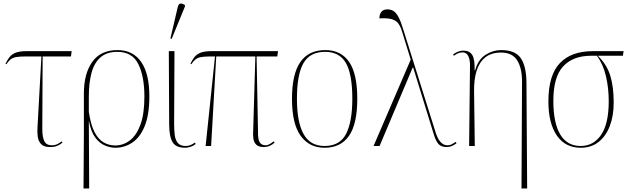

<svg xmlns="http://www.w3.org/2000/svg" viewBox="-20 -825 3563 1085"><path d="M263 6Q227 6 211.5 -11.5Q196 -29 193 -55Q190 -81 192 -107L214 -506H125Q91 -506 71.5 -502.5Q52 -499 40 -489.5Q28 -480 16 -462L11 -465Q22 -487 34 -502.5Q46 -518 68 -527Q90 -536 131 -536H385L381 -506H221L219 -99Q219 -48 231 -26Q243 -4 272 -4Q292 -4 306 -11.5Q320 -19 328 -26L333 -19Q319 -7 302.5 -0.5Q286 6 263 6Z M452 240 454 -70V-296Q454 -409 501.5 -475.5Q549 -542 644 -542Q731 -542 777.5 -475.5Q824 -409 824 -281Q824 -177 798 -113Q772 -49 728 -19.5Q684 10 631 10Q604 10 573.5 -2.5Q543 -15 518.5 -47.5Q494 -80 483 -140H482L484 240ZM631 -3Q677 -3 714.5 -32Q752 -61 774 -121.5Q796 -182 796 -279Q796 -394 761.5 -463Q727 -532 643 -532Q583 -532 547.5 -500.5Q512 -469 497 -412.5Q482 -356 482 -280V-193Q493 -119 514.5 -78Q536 -37 566 -20Q596 -3 631 -3Z M1026 10Q974 10 955 -22Q936 -54 936 -123L934 -536H966L964 -122Q964 -90 967.5 -62Q971 -34 985 -17Q999 0 1029 0Q1044 0 1056 -5Q1068 -10 1081 -19L1086 -12Q1074 -1 1057 4.5Q1040 10 1026 10ZM950 -605 943 -608 985 -787Q990 -805 1001.5 -805Q1013 -805 1025 -796V-788Z M1142 0 1195 -506H1170Q1136 -506 1116.5 -502.5Q1097 -499 1085 -489.5Q1073 -480 1061 -462L1056 -465Q1067 -487 1079 -502.5Q1091 -518 1113 -527Q1135 -536 1176 -536H1551L1547 -506H1430L1438 -86Q1437 -36 1448 -20Q1459 -4 1481 -4Q1493 -4 1505.5 -11.5Q1518 -19 1527 -26L1532 -19Q1504 6 1472 6Q1441 6 1427.5 -8Q1414 -22 1411.5 -45Q1409 -68 1411 -94L1423 -506H1202L1173 0Z M1814 10Q1728 10 1679 -57.5Q1630 -125 1630 -267Q1630 -406 1677 -474Q1724 -542 1818 -542Q1907 -542 1953 -475Q1999 -408 1999 -267Q1999 -124 1952 -57Q1905 10 1814 10ZM1814 0Q1901 0 1936 -69Q1971 -138 1971 -267Q1971 -405 1935 -468.5Q1899 -532 1817 -532Q1731 -532 1694.5 -467.5Q1658 -403 1658 -267Q1658 -135 1695.5 -67.5Q1733 0 1814 0Z M2091 0 2301 -488 2252 -647Q2244 -674 2231.5 -691.5Q2219 -709 2194 -716.5Q2169 -724 2124 -721Q2124 -744 2135 -758Q2146 -772 2169 -772Q2189 -772 2203.5 -763Q2218 -754 2231.5 -729.5Q2245 -705 2259 -658L2441 -79Q2464 -4 2508 -4Q2523 -4 2535.5 -11Q2548 -18 2555 -23L2560 -16Q2534 6 2504 6Q2474 6 2458.5 -10.5Q2443 -27 2431 -67L2315 -443H2312L2125 0Z M2927 240 2930 -360Q2931 -437 2903.5 -482.5Q2876 -528 2812 -528Q2756 -528 2722 -500.5Q2688 -473 2673 -424Q2658 -375 2659 -311L2663 0H2631L2636 -457Q2636 -490 2625.5 -509.5Q2615 -529 2594 -529Q2586 -529 2574.5 -526Q2563 -523 2545 -510L2540 -517Q2569 -539 2599 -539Q2633 -539 2648.5 -514.5Q2664 -490 2662 -428H2665Q2682 -489 2724 -515.5Q2766 -542 2812 -542Q2891 -542 2922.5 -497Q2954 -452 2955 -359L2959 240Z M3262 10Q3174 10 3126.5 -59.5Q3079 -129 3079 -252Q3079 -400 3143.5 -468Q3208 -536 3331 -536H3504L3500 -510H3358Q3409 -461 3428.5 -398Q3448 -335 3448 -246Q3448 -169 3425.5 -111.5Q3403 -54 3361.5 -22Q3320 10 3262 10ZM3261 0Q3334 0 3377 -63Q3420 -126 3420 -253Q3420 -328 3404 -395.5Q3388 -463 3353 -510H3321Q3218 -510 3162.5 -450Q3107 -390 3107 -255Q3107 -130 3146 -65Q3185 0 3261 0Z"/></svg>

Font: Noto Serif Display SemiCondensed Thin
Style: Regular
Weight: 100
Width: 4
Designer: Monotype Design Team
Foundry: Monotype Imaging Inc.
Version: Version 2.009